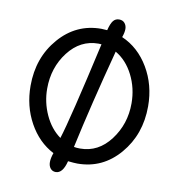

<svg xmlns="http://www.w3.org/2000/svg" viewBox="-97 -923 1017 1094"><g transform="rotate(10 412.0 -375.5)"><path d="M656 -376Q656 -464 618 -539Q580 -614 516 -651Q431 -329 376 -75Q392 -72 412 -72Q517 -72 586.5 -164Q656 -256 656 -376ZM429 -678 412 -679Q307 -679 237.5 -588.5Q168 -498 168 -376Q168 -297 201 -225Q234 -153 291 -112Q327 -224 429 -678ZM752 -376Q752 -213 654.5 -99Q557 15 411 15Q393 15 357 11Q339 84 298 84Q279 84 267.5 70Q256 56 256 33.5Q256 11 267 -20Q178 -66 125 -162Q72 -258 72 -376Q72 -539 170 -652Q268 -765 413 -765Q425 -765 447 -763Q457 -803 470 -819Q483 -835 504 -835Q525 -835 536.5 -821Q548 -807 548 -787Q548 -767 538 -739Q635 -697 693.5 -598Q752 -499 752 -376Z"/></g></svg>

Font: Delius Unicase
Style: Regular
Weight: 400
Designer: Natalia Raices
Foundry: Natalia Raices
Version: Version 1.002